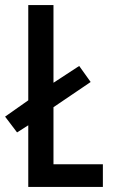

<svg xmlns="http://www.w3.org/2000/svg" viewBox="-31 -734 443 754"><path d="M80 0V-242L36 -214L-11 -276L80 -340V-714H179V-409L280 -475L325 -412L179 -313V-89H373V0Z"/></svg>

Font: Noto Sans Khmer UI ExtraCondensed Medium
Style: Regular
Weight: 500
Width: 2
Designer: Danh Hong and the Monotype Design Team
Foundry: Monotype Imaging Inc.
Version: Version 2.002; ttfautohint (v1.8.4.7-5d5b)